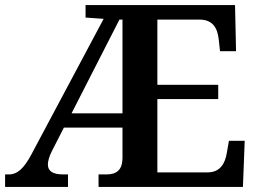

<svg xmlns="http://www.w3.org/2000/svg" viewBox="-20 -734 1017 754"><path d="M0 0H247V-49H228C189 -49 168 -61 168 -88C168 -100 173 -120 184 -141L231 -233H461V-111C460 -67 438 -49 398 -49H367V0H934L941 -181H879L871 -135C864 -91 844 -57 795 -57H598V-345H837V-401H598V-657H766C814 -656 834 -626 839 -579L844 -533H907L903 -714H316V-665L387 -660L103 -127C74 -73 49 -49 14 -49H0ZM261 -289 449 -657H461V-289Z"/></svg>

Font: Noto Serif Tamil SemiBold
Style: Italic
Weight: 600
Italic angle: -12°
Designer: Indian Type Foundry, Tom Grace, and the Monotype Design Team
Foundry: Monotype Imaging Inc.
Version: Version 2.003